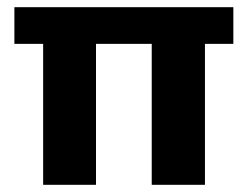

<svg xmlns="http://www.w3.org/2000/svg" viewBox="-20 -514 689 534"><path d="M247 -494V0H100V-494ZM629 -494V-392H20V-494ZM550 -494V0H402V-494Z"/></svg>

Font: Exo 2
Style: Bold
Weight: 700
Designer: Natanael Gama
Foundry: Natanael Gama
Version: Version 2.010